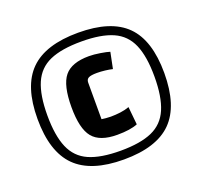

<svg xmlns="http://www.w3.org/2000/svg" viewBox="-95 -789 752 716"><g transform="rotate(-20 281.5 -430.5)"><path d="M282 -179Q152 -179 91 -240Q30 -301 30 -431Q30 -561 91 -621.5Q152 -682 282 -682Q412 -682 472.5 -621.5Q533 -561 533 -431Q533 -301 472.5 -240Q412 -179 282 -179ZM290 -274Q221 -274 192.5 -309Q164 -344 164 -429Q164 -516 192.5 -551Q221 -586 290 -586Q309 -586 334 -582Q359 -578 371 -574L358 -510Q346 -513 329 -515Q312 -517 297 -517Q273 -517 263.5 -512Q254 -507 254 -494V-349Q261 -348 270.5 -347Q280 -346 290 -346Q309 -346 328.5 -348.5Q348 -351 364 -357L371 -286Q342 -274 290 -274ZM282 -214Q360 -214 406.5 -234.5Q453 -255 473.5 -303Q494 -351 494 -431Q494 -511 473.5 -558.5Q453 -606 406.5 -626.5Q360 -647 282 -647Q203 -647 156.5 -626.5Q110 -606 89.5 -558.5Q69 -511 69 -431Q69 -351 89.5 -303Q110 -255 156.5 -234.5Q203 -214 282 -214Z"/></g></svg>

Font: Changa ExtraLight Medium
Style: Regular
Weight: 500
Version: Version 3.002; ttfautohint (v1.8.2)